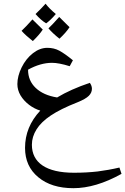

<svg xmlns="http://www.w3.org/2000/svg" viewBox="-20 -720 669 1026"><path d="M372.1 285.6C451.7 285.6 537.1 260.3 629.4 209L618.2 175.3C578.6 184.6 539.6 191.4 501.5 196.3C462.9 200.7 420.9 203.1 375 203.1C227.1 203.1 150.4 149.4 150.4 53.7C150.4 24.9 158.7 -2.4 175.3 -28.8C191.4 -54.7 216.8 -79.6 251 -102.5C285.2 -125.5 333 -149.4 394 -173.3C423.3 -185.1 443.4 -196.8 454.6 -208C465.8 -219.2 471.2 -231.9 471.2 -245.6C471.2 -256.8 467.3 -267.1 460 -277.3C392.1 -254.4 334 -228.5 285.2 -199.2C236.3 -207 198.2 -224.1 170.9 -250C143.6 -275.9 129.9 -308.1 129.9 -347.7C174.3 -372.1 216.8 -384.3 257.8 -384.3C281.7 -384.3 313.5 -378.4 352.5 -366.2L369.6 -397.9C340.3 -421.9 315.9 -439 296.9 -449.2C277.8 -459.5 256.3 -464.4 232.9 -464.4C206.1 -464.4 180.2 -454.6 155.8 -435.5C130.9 -416 110.8 -390.6 95.7 -359.9C80.6 -329.1 72.8 -299.3 72.8 -270.5C72.8 -249.5 78.6 -229 89.8 -210C112.8 -171.4 154.3 -141.1 195.3 -128.9C141.1 -71.3 113.8 -4.9 113.8 70.3C113.8 135.7 137.2 188 184.6 227.1C231.4 266.1 293.9 285.6 372.1 285.6ZM278.3 -645C259.3 -622.6 241.7 -606 226.6 -595.2C208 -606.4 189 -623 169.9 -645C189.9 -664.1 208 -682.6 223.6 -700.2C235.8 -683.6 254.4 -665 278.3 -645ZM208.5 -562C196.8 -543.9 179.2 -523.4 155.3 -500.5C129.4 -521 109.4 -539.1 95.2 -555.2C111.3 -570.3 130.4 -590.3 153.3 -616.2C160.6 -608.9 178.7 -590.8 208.5 -562ZM351.6 -574.7C338.9 -555.2 320.8 -534.7 297.9 -513.2C274.9 -531.2 254.9 -549.8 238.8 -568.4C251 -579.6 270 -599.6 296.4 -629.4Z"/></svg>

Font: Noto Naskh Arabic
Style: Regular
Weight: 400
Designer: Monotype Design Team
Foundry: Monotype Imaging Inc.
Version: Version 1.07